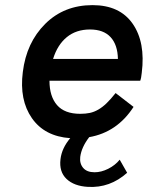

<svg xmlns="http://www.w3.org/2000/svg" viewBox="-20 -530 581 749"><path d="M533 -246Q531 -225 527 -215H173Q173 -154 202.5 -120Q232 -86 293 -86Q314 -86 330.5 -89.5Q347 -93 363.5 -102.5Q380 -112 396 -127.5Q412 -143 431 -167L501 -113Q437 -14 328 5Q298 44 293 82Q290 108 304.5 125Q319 142 349 142Q375 142 402 128.5Q429 115 447 93L476 144Q409 204 323 199Q269 196 239.5 168Q210 140 216 91Q221 48 254 9Q154 2 104.5 -69Q55 -140 69 -249Q83 -364 156.5 -437Q230 -510 341 -510Q447 -510 497.5 -437.5Q548 -365 533 -246ZM331 -415Q277 -415 240.5 -385Q204 -355 187 -300H440Q439 -355 411.5 -385Q384 -415 331 -415Z"/></svg>

Font: Orkney Medium
Style: MediumItalic
Weight: 500
Designer: Samuel Oakes and Alfredo Marco Pradil
Foundry: Alfredo Marco Pradil
Version: 1.0; ttfautohint (v1.5)